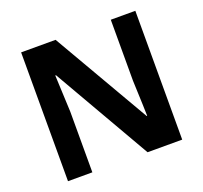

<svg xmlns="http://www.w3.org/2000/svg" viewBox="-123 -857 1059 1000"><g transform="rotate(-20 406.5 -357.0)"><path d="M723 0H531L220 -540H216Q218 -489 220.5 -438Q223 -387 225 -336V0H90V-714H281L591 -179H594Q593 -212 592 -245Q591 -278 589.5 -310.5Q588 -343 587 -376V-714H723Z"/></g></svg>

Font: Noto Sans Hanifi Rohingya
Style: Regular
Weight: 400
Designer: Monotype Design Team and DaltonMaag
Foundry: Google LLC
Version: Version 2.101